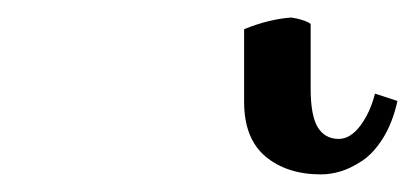

<svg xmlns="http://www.w3.org/2000/svg" viewBox="-20 50 469 217"><path d="M255.9 165V83Q283.2 71.8 309.1 69.8Q315.9 70.8 321.3 72.5Q326.7 74.2 329.1 75.7L331.1 77.1V149.9Q331.1 180.7 339.1 193.8Q347.2 207 362.8 207Q376 207 387.2 192.1Q398.4 177.2 403.8 155.8L429.2 164.1Q423.8 188.5 413.1 205.8Q402.3 223.1 389.4 231.7Q376.5 240.2 365 243.7Q353.5 247.1 342.8 247.1Q304.2 247.1 280 226.8Q255.9 206.5 255.9 165Z"/></svg>

Font: Linear Smooth
Style: Regular
Weight: 400
Designer: Philipp H. Poll, Flanker
Foundry: Philipp H. Poll, reworked by Flanker
Version: Version 1.061 | FøM Fix